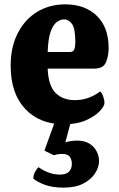

<svg xmlns="http://www.w3.org/2000/svg" viewBox="-20 -562 545 882"><path d="M274 9Q162 9 95.5 -62Q29 -133 29 -260Q29 -347 62 -410.5Q95 -474 151.5 -508Q208 -542 280 -542Q370 -542 424.5 -489.5Q479 -437 479 -342Q479 -304 466.5 -275.5Q454 -247 415 -247H199Q202 -168 235.5 -135Q269 -102 323 -102Q357 -102 386 -112.5Q415 -123 440 -142Q449 -134 454.5 -117.5Q460 -101 460 -90Q460 -74 437.5 -50.5Q415 -27 373.5 -9Q332 9 274 9ZM199 -323H300Q317 -323 321.5 -336Q326 -349 326 -368Q326 -432 310.5 -452.5Q295 -473 274 -473Q257 -473 240 -460Q223 -447 212 -414.5Q201 -382 199 -323ZM272 300Q221 300 185 286.5Q149 273 133 258Q133 243 140.5 228.5Q148 214 157 206Q205 240 255 240Q284 240 297 226.5Q310 213 310 191Q310 171 300.5 158Q291 145 265 145Q258 145 249.5 146Q241 147 227 151L184 130L250 -52H319L280 92Q304 84 335 84Q369 84 391 98Q413 112 424 133.5Q435 155 435 177Q435 206 416.5 234.5Q398 263 362 281.5Q326 300 272 300Z"/></svg>

Font: Calistoga
Style: Regular
Weight: 400
Designer: Yvonne Schuttler, Eben Sorkin
Foundry: www.sorkintype.com
Version: Version 1.010; ttfautohint (v1.8.4.7-5d5b)